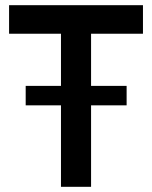

<svg xmlns="http://www.w3.org/2000/svg" viewBox="-20 -720 586 740"><path d="M331 -590V-389H468V-314H331V0H215V-314H79V-389H215V-590H15V-700H531V-590Z"/></svg>

Font: Cabin SemiBold
Style: Regular
Weight: 600
Designer: Pablo Impallari
Foundry: Pablo Impallari. http://www.impallari.com Igino Marini. http://www.ikern.com
Version: Version 2.001